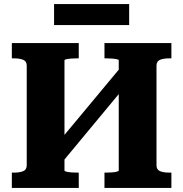

<svg xmlns="http://www.w3.org/2000/svg" viewBox="-20 -921 898 941"><path d="M227 -177 574 -594 631 -543 285 -126ZM38 0V-75H49Q76 -75 93.5 -82Q111 -89 111 -111V-599Q111 -621 93.5 -628Q76 -635 49 -635H38V-710H366V-635H358Q345 -635 330.5 -634Q316 -633 306 -631Q296 -629 296 -625V-85Q296 -82 306 -79.5Q316 -77 330.5 -76Q345 -75 358 -75H366V0ZM492 0V-75H500Q514 -75 528 -76Q542 -77 552 -79.5Q562 -82 562 -85V-625Q562 -629 552 -631Q542 -633 528 -634Q514 -635 500 -635H492V-710H820V-635H809Q782 -635 764.5 -628Q747 -621 747 -599V-111Q747 -89 764.5 -82Q782 -75 809 -75H820V0ZM245 -901H613V-798H245Z"/></svg>

Font: Roboto Serif
Style: Bold
Weight: 700
Designer: Greg Gazdowicz
Foundry: Commercial Type
Version: Version 1.008